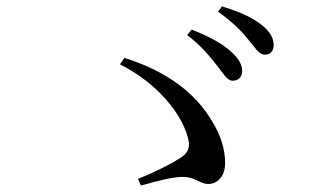

<svg xmlns="http://www.w3.org/2000/svg" viewBox="-20 -734 1040 597"><path d="M703 -483C720 -483 733 -494 733 -512C733 -533 723 -551 699 -573C671 -599 629 -621 576 -642L562 -625C608 -590 634 -556 655 -530C675 -504 687 -483 703 -483ZM803 -564C819 -564 831 -574 831 -594C831 -615 820 -636 793 -657C767 -678 725 -698 670 -714L658 -698C707 -662 731 -637 752 -611C774 -585 785 -564 803 -564ZM418 -157C475 -173 519 -184 547 -184C589 -184 600 -162 628 -162C653 -162 680 -182 680 -227C680 -269 667 -314 637 -361C590 -439 507 -510 367 -554L353 -534C470 -475 544 -381 564 -307C573 -276 565 -258 541 -243C513 -225 465 -200 409 -178Z"/></svg>

Font: Noto Serif SC Medium
Style: Regular
Weight: 500
Designer: Ryoko NISHIZUKA 西塚涼子 (kana & ideographs); Frank Grießhammer (Latin, Greek & Cyrillic); Wenlong ZHANG 张文龙 (bopomofo); San
Foundry: Adobe Systems Incorporated
Version: Version 1.001;PS 1.001;hotconv 16.6.54;makeotf.lib2.5.65590